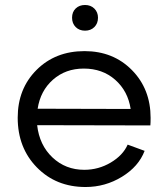

<svg xmlns="http://www.w3.org/2000/svg" viewBox="-20 -730 675 770"><path d="M318 -49Q375 -49 424 -78Q473 -107 492 -150L560 -125Q536 -62 469 -21Q402 20 323 20Q205 20 128 -58.5Q51 -137 51 -258Q51 -374 126.5 -449.5Q202 -525 319 -525Q434 -525 509 -449Q584 -373 584 -257Q584 -238 583 -227L129 -228Q138 -148 190.5 -98.5Q243 -49 318 -49ZM131 -294 504 -293Q493 -365 442 -410Q391 -455 316 -455Q243 -455 192.5 -410.5Q142 -366 131 -294ZM321 -607Q298 -607 283.5 -621.5Q269 -636 269 -659Q269 -682 283.5 -696Q298 -710 321 -710Q344 -710 358.5 -695.5Q373 -681 373 -659Q373 -636 358.5 -621.5Q344 -607 321 -607Z"/></svg>

Font: Metropolitano
Style: Regular
Weight: 400
Designer: Fonts by Alex Slobzheninov & Chris M. Simpson / Changes by Cristiano Sobral
Foundry: Fonts by Alex Slobzheninov & Chris M. Simpson / Changes by Cristiano Sobral
Version: Version 1.00;August 30, 2020;FontCreator 13.0.0.2681 64-bit